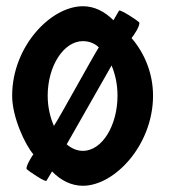

<svg xmlns="http://www.w3.org/2000/svg" viewBox="-20 -590 542 616"><path d="M19 -283C19 -213 61 -125 87 -95C83 -90 60 -53 66 -47C72 -41 125 -5 129 -10L147 -40C175 -11 209 6 246 6C348 6 471 -125 471 -283C471 -353 445 -418 402 -468C407 -473 433 -511 426 -519C420 -525 367 -560 362 -556L344 -525C316 -553 283 -570 246 -570C143 -570 19 -441 19 -283ZM133 -283C133 -378 184 -458 246 -458C264 -458 283 -452 297 -438C276 -405 174 -218 153 -186C141 -213 133 -247 133 -283ZM194 -127 338 -380C350 -351 357 -319 357 -283C357 -188 308 -106 246 -106C227 -106 209 -114 194 -127Z"/></svg>

Font: Ampere
Style: SCSuCnd
Weight: 400
Version: Version 1